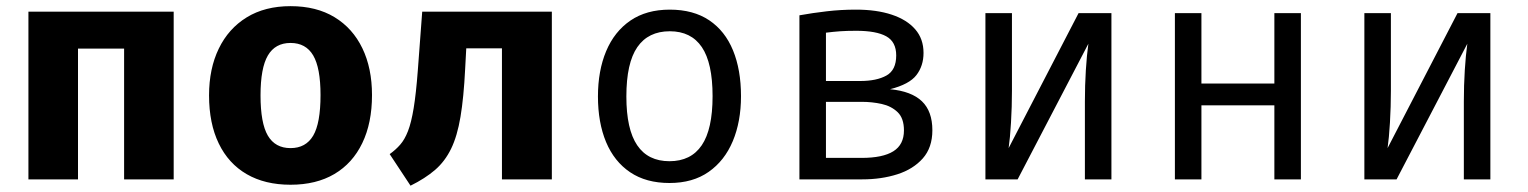

<svg xmlns="http://www.w3.org/2000/svg" viewBox="-20 -568 4840 608"><path d="M373 0V-414H227V0H70V-531H530V0Z M900 -548.5Q982 -548.5 1039.5 -513.5Q1097 -478.5 1127.5 -415.2Q1158 -352 1158 -267Q1158 -178.5 1127.2 -114.8Q1096.5 -51 1039 -17Q981.5 17 900 17Q819 17 761.2 -16.5Q703.5 -50 672.8 -113.5Q642 -177 642 -266Q642 -350.5 672.8 -414Q703.5 -477.5 761.2 -513Q819 -548.5 900 -548.5ZM900 -432Q851.5 -432 828.2 -392.2Q805 -352.5 805 -266Q805 -178 828.2 -138.5Q851.5 -99 900 -99Q948.5 -99 971.8 -138.5Q995 -178 995 -267Q995 -353 971.8 -392.5Q948.5 -432 900 -432Z M1727.5 -531V0H1569.5V-415H1456.5L1453 -350Q1448.5 -259 1438.2 -198Q1428 -137 1408.5 -97Q1389 -57 1357.8 -30Q1326.5 -3 1280 20L1214 -80Q1233 -93.5 1247.2 -109.8Q1261.5 -126 1272 -153Q1282.5 -180 1290 -225.8Q1297.5 -271.5 1303 -344L1317 -531Z M2101 -537.5Q2175.5 -537.5 2225.8 -503.8Q2276 -470 2301.2 -408.5Q2326.5 -347 2326.5 -263.5Q2326.5 -183 2300.5 -121Q2274.5 -59 2224.2 -23.8Q2174 11.5 2100 11.5Q2026 11.5 1975.5 -22.5Q1925 -56.5 1899.2 -118.2Q1873.5 -180 1873.5 -262.5Q1873.5 -344 1899.5 -406Q1925.5 -468 1976.2 -502.8Q2027 -537.5 2101 -537.5ZM2101 -469Q2033 -469 1998.2 -418.8Q1963.5 -368.5 1963.5 -262.5Q1963.5 -158.5 1997.8 -108Q2032 -57.5 2100 -57.5Q2168 -57.5 2202.2 -108Q2236.5 -158.5 2236.5 -263.5Q2236.5 -368.5 2202.5 -418.8Q2168.5 -469 2101 -469Z M2690.5 -537.5Q2756 -537.5 2804 -521.5Q2852 -505.5 2878.2 -475.2Q2904.5 -445 2904.5 -400.5Q2904.5 -359.5 2882 -330.2Q2859.5 -301 2798.5 -285.5Q2866.5 -279 2899.5 -247.2Q2932.5 -215.5 2932.5 -155.5Q2932.5 -100.5 2902 -66.2Q2871.5 -32 2821.2 -16Q2771 0 2710.5 0H2511.5V-519.5Q2553 -527 2597.8 -532.2Q2642.5 -537.5 2690.5 -537.5ZM2691.5 -470.5Q2661.5 -470.5 2640.5 -469Q2619.5 -467.5 2595.5 -464.5V-68H2708.5Q2775.5 -68 2809 -89Q2842.5 -110 2842.5 -155Q2842.5 -193.5 2822.5 -212.8Q2802.5 -232 2772 -238.8Q2741.5 -245.5 2709.5 -245.5H2579.5V-311.5H2704Q2756 -311.5 2787 -328.8Q2818 -346 2818 -392.5Q2818 -435.5 2786.5 -453Q2755 -470.5 2691.5 -470.5Z M3499.5 -526.5V0H3415.5V-246.5Q3415.5 -298 3418.5 -345.8Q3421.5 -393.5 3426.5 -429.5L3202.5 0H3100.5V-526.5H3184.5V-280.5Q3184.5 -229.5 3181.5 -179.8Q3178.5 -130 3174 -99L3395.5 -526.5Z M4015.5 0V-234.5H3784.5V0H3700.5V-526.5H3784.5V-303.5H4015.5V-526.5H4099.5V0Z M4699.5 -526.5V0H4615.5V-246.5Q4615.5 -298 4618.5 -345.8Q4621.5 -393.5 4626.5 -429.5L4402.5 0H4300.5V-526.5H4384.5V-280.5Q4384.5 -229.5 4381.5 -179.8Q4378.5 -130 4374 -99L4595.5 -526.5Z"/></svg>

Font: Fast_Mono
Style: Regular
Weight: 400
Monospace: yes
Designer: Carrois Corporate, Edenspiekermann AG, Nikita Prokopov
Foundry: Carrois Corporate, Edenspiekermann AG, Nikita Prokopov
Version: Version 5.002